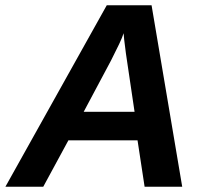

<svg xmlns="http://www.w3.org/2000/svg" viewBox="-41 -708 783 728"><path d="M218.3 -175.8 123 0H-20.5L363.8 -688H533.7L649.9 0H507.3L480.5 -175.8ZM427.7 -582Q422.9 -566.4 410.6 -540.5Q398.4 -514.6 379.9 -478.5L276.4 -284.2H469.2L436.5 -504.9Q432.1 -538.1 429.9 -557.4Q427.7 -576.7 427.7 -582Z"/></svg>

Font: Arimo
Style: Italic
Weight: 400
Italic angle: -12°
Designer: Steve Matteson
Foundry: Monotype Imaging Inc.
Version: Version 1.33